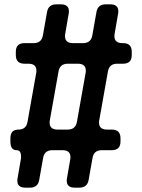

<svg xmlns="http://www.w3.org/2000/svg" viewBox="-20 -790 655 886"><path d="M60 44Q60 76 97 76H118Q155 76 161 40L179 -61Q185 -97 222 -97H268Q305 -97 305 -65Q305 -57 304 -54L289 33Q288 36 288 44Q288 76 325 76H346Q383 76 389 40L407 -61Q413 -97 450 -97H496Q536 -97 536 -137V-152Q536 -192 496 -192H474Q437 -192 437 -224Q437 -232 438 -235L478 -460Q484 -496 521 -496H548Q588 -496 588 -536V-551Q588 -591 548 -591H545Q508 -591 508 -623Q508 -631 509 -634L525 -727Q526 -730 526 -738Q526 -770 489 -770H468Q431 -770 425 -734L406 -627Q400 -591 363 -591H317Q280 -591 280 -623Q280 -631 281 -634L297 -727Q298 -730 298 -738Q298 -770 261 -770H240Q203 -770 197 -734L178 -627Q172 -591 135 -591H93Q53 -591 53 -551V-536Q53 -496 93 -496H111Q148 -496 148 -464Q148 -456 147 -453L107 -228Q101 -192 65 -192Q28 -192 28 -152V-137Q28 -97 56 -97Q77 -97 77 -69Q77 -65 77 -61Q77 -57 76 -54L61 33Q60 36 60 44ZM209 -224Q209 -232 210 -235L250 -460Q256 -496 293 -496H339Q376 -496 376 -464Q376 -456 375 -453L335 -228Q329 -192 292 -192H246Q209 -192 209 -224Z"/></svg>

Font: WDXL Lubrifont SC
Style: Regular
Weight: 400
Designer: [WDXL Lubrifont] Copyright 2020-2022 (c) NightFurySL2001, Skr-ZERO; [ZCOOL QingKe HuangYou] Copyright 2018-2022 (c) The 
Version: Version 2.001;hotconv 1.1.1;makeotfexe 2.6.0